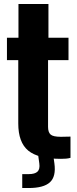

<svg xmlns="http://www.w3.org/2000/svg" viewBox="-20 -790 390 967"><path d="M287 10Q172.5 10 122.2 -31.5Q72 -73 72 -168V-487H15V-600H73V-770H224V-600H325V-487H222V-151Q222 -124 234.8 -112.5Q247.5 -101 287 -101Q298.5 -101 309.8 -101.5Q321 -102 335 -102V5Q324.5 8 312.5 9Q300.5 10 287 10ZM92 157V87H124Q155.5 87 168.8 74.5Q182 62 178 33L172 -10H248L254 33Q263 99 231.5 128Q200 157 124 157Z"/></svg>

Font: Big Shoulders Display Thin Black
Style: Regular
Weight: 900
Version: Version 2.002